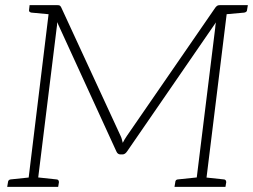

<svg xmlns="http://www.w3.org/2000/svg" viewBox="-20 -726 983 746"><path d="M87 0 173 -706H203Q209 -706 212 -704.5Q215 -703 218 -697L449 -197Q452 -191 453.5 -184.5Q455 -178 457 -171Q460 -177 464 -184Q468 -191 473 -198L817 -697Q822 -703 825.5 -704.5Q829 -706 835 -706H865L778 0H740L816 -616Q816 -620 817 -627Q818 -634 819 -639L474 -138Q466 -126 456 -126H448Q437 -126 432 -138L202 -640Q202 -633 201.5 -627Q201 -621 200 -616L124 0ZM8 0 11 -18Q11 -23 14.5 -26Q18 -29 22 -29L99 -37L100 0ZM115 0 124 -37 199 -29Q204 -29 206.5 -26Q209 -23 209 -18L206 0ZM186 -706 177 -670 102 -677Q97 -678 94.5 -680.5Q92 -683 93 -688L95 -706ZM658 0 661 -18Q661 -23 664 -26Q667 -29 672 -29L749 -37V0ZM765 0 774 -37 849 -29Q854 -29 856.5 -26Q859 -23 859 -18L856 0ZM943 -706 940 -688Q940 -683 937 -680.5Q934 -678 929 -677L851 -670L852 -706Z"/></svg>

Font: Aleo ExtraLight
Style: Italic
Weight: 250
Italic angle: -7°
Designer: Alessio Laiso
Foundry: Alessio Laiso
Version: Version 2.001;gftools[0.9.29]